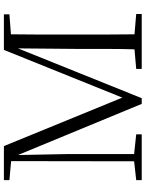

<svg xmlns="http://www.w3.org/2000/svg" viewBox="102 -868 765 1010"><g transform="rotate(-90 485.0 -362.5)"><path d="M43 0V-29L142 -40L143 -687L43 -696V-725H222L477 -102L728 -725H915V-696L810 -688Q809 -624 809 -559Q809 -475 809 -390V-335Q809 -250 809 -167Q809 -103 810 -38L917 -29V0H628V-29L731 -38Q733 -102 733 -166Q733 -248 733 -325L736 -651L474 0H444L175 -651L180 -393V-40L284 -29V0Z"/></g></svg>

Font: Early Summer Mincho Light
Style: Regular
Weight: 300
Designer: GuiWonder
Version: Version 1.002